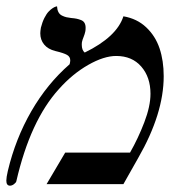

<svg xmlns="http://www.w3.org/2000/svg" viewBox="-43 -585 582 610"><path d="M349.1 -533.2Q392.1 -525.9 421.4 -498.3Q450.7 -470.7 463.9 -431.4Q477.1 -392.1 477.1 -342.8Q477.1 -224.1 396 -83L349.1 0H105L164.1 -100.1H370.1Q396 -145.5 415.5 -196.5Q435.1 -247.6 435.1 -287.1Q435.1 -339.8 405.8 -373.5Q376.5 -407.2 326.2 -407.2Q287.1 -407.2 237.1 -378.7Q187 -350.1 144 -301.8Q53.2 -201.7 8.8 -8.8Q7.8 -4.9 1.5 0Q-4.9 4.9 -11.2 4.9Q-22.9 4.9 -22.9 -11.2Q-22.9 -21.5 -18.1 -42Q6.3 -144.5 56.6 -231.7Q106.9 -318.8 178.2 -380.9Q180.2 -388.7 180.2 -393.1Q180.2 -404.8 169.9 -410.6Q159.7 -416.5 132.8 -422.9Q109.4 -428.7 97.2 -443.6Q85 -458.5 85 -479Q85 -485.4 86.9 -497.1Q91.3 -514.6 98.1 -528.1Q105 -541.5 111.6 -548.3Q118.2 -555.2 124.3 -559.1Q130.4 -563 134.3 -564L138.2 -564.9Q138.7 -554.2 142.6 -546.6Q146.5 -539.1 154.1 -535.4Q161.6 -531.7 168 -530.3Q174.3 -528.8 183.1 -527.8Q193.8 -526.9 200 -525.6Q206.1 -524.4 213.9 -521.5Q221.7 -518.6 225.3 -512.5Q229 -506.3 229 -497.1Q229 -488.8 228 -484.9Q226.1 -476.1 222.7 -467.8Q219.2 -459.5 217.8 -453.1Q216.8 -450.2 216.8 -442.9Q216.8 -425.8 226.1 -418Q328.1 -467.8 349.1 -533.2Z"/></svg>

Font: Common Serif News
Style: Italic
Weight: 450
Italic angle: -12°
Designer: Philipp H. Poll, Khaled Hosny
Foundry: Stefan Peev, Context Ltd.
Version: Version 1.026